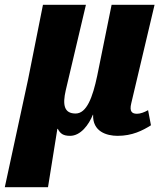

<svg xmlns="http://www.w3.org/2000/svg" viewBox="-52 -556 691 800"><path d="M-32 224H148L187 -19H189C199 1 212 10 240 10C284 10 318 -36 335 -78H336C333 -8 392 10 438 10C499 10 542 -12 577 -34L565 -97C549 -88 533 -82 519 -82C499 -82 486 -90 495 -126L592 -536H413L353 -240C334 -150 309 -83 263 -83C215 -83 208 -119 222 -180L306 -536H127L65 -225Z"/></svg>

Font: Noto Serif Condensed Black
Style: Italic
Weight: 900
Width: 3
Italic angle: -12°
Designer: Monotype Design Team
Foundry: Monotype Imaging Inc.
Version: Version 2.013